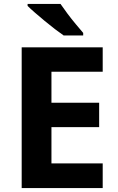

<svg xmlns="http://www.w3.org/2000/svg" viewBox="-20 -954 600 974"><path d="M501 0H90V-714H501V-590H241V-433H483V-309H241V-125H501ZM287 -934Q302 -912 322.5 -884.5Q343 -857 364.5 -831.5Q386 -806 402 -787V-774H303Q284 -787 258.5 -806.5Q233 -826 206.5 -848Q180 -870 157 -890Q134 -910 120 -924V-934Z"/></svg>

Font: Noto Sans Javanese
Style: Regular
Weight: 400
Designer: Monotype Design Team
Foundry: Monotype Imaging Inc.
Version: Version 2.004